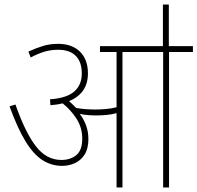

<svg xmlns="http://www.w3.org/2000/svg" viewBox="-20 -825 869 845"><path d="M369 -213Q369 -171 352.5 -145Q336 -119 309.5 -107Q283 -95 254 -95Q206 -95 166.5 -120.5Q127 -146 92 -203.5Q57 -261 22 -357L48 -365Q92 -240 138.5 -180.5Q185 -121 250 -121Q290 -121 316 -142.5Q342 -164 342 -215Q342 -262 318 -300.5Q294 -339 256 -370Q231 -364 202 -362L200 -388Q273 -393 306.5 -422Q340 -451 340 -502Q340 -552 313.5 -579Q287 -606 236 -606Q204 -606 175.5 -597.5Q147 -589 115 -572L105 -598Q140 -614 170 -623Q200 -632 236 -632Q297 -632 332 -597.5Q367 -563 367 -502Q367 -414 284 -380Q292 -373 300 -365Q308 -357 315 -350Q337 -346 359 -344.5Q381 -343 399 -343Q420 -343 444.5 -345Q469 -347 493 -353V-596H420V-622H829V-596H724V0H698V-596H519V0H493V-327Q471 -321 448 -319Q425 -317 404 -317Q385 -317 366 -318.5Q347 -320 331 -324Q349 -300 359 -272.5Q369 -245 369 -213ZM697 -615V-805H723V-615Z"/></svg>

Font: Noto Sans SemiCondensed Thin
Style: Italic
Weight: 100
Width: 4
Italic angle: -12°
Designer: Monotype Design Team
Foundry: Monotype Imaging Inc.
Version: Version 2.013; ttfautohint (v1.8.4.7-5d5b)